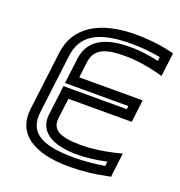

<svg xmlns="http://www.w3.org/2000/svg" viewBox="-130 -795 881 940"><g transform="rotate(20 310.5 -325.0)"><path d="M409 -568C460 -568 515 -560 576 -545L606 -537L610 -569L619 -641L621 -661L602 -665C544 -678 483 -685 421 -685C231 -685 114 -611 97 -474L59 -166C43 -35 143 35 333 35C397 35 461 28 522 15L543 11L545 -9L554 -83L558 -115L526 -107C462 -92 405 -84 353 -84C236 -84 196 -110 203 -171L216 -276H521H546L549 -301L557 -368L560 -393H535H230L240 -475C250 -554 314 -568 409 -568ZM415 -618C314 -618 205 -594 190 -475L177 -368L174 -343H199H504L502 -326H197H172L169 -301L153 -171C142 -82 216 -34 347 -34C393 -34 445 -40 500 -52L498 -29C446 -20 394 -15 339 -15C164 -15 97 -62 109 -166L147 -474C161 -585 241 -635 415 -635C467 -635 517 -630 566 -621L564 -600C511 -612 461 -618 415 -618Z"/></g></svg>

Font: Gamestation Text Outline
Style: Italic
Weight: 400
Designer: Jonas Hecksher
Foundry: Jonas Hecksher, Playtypeª, e-types AS
Version: Version 1.003